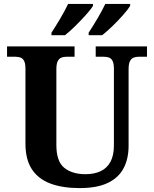

<svg xmlns="http://www.w3.org/2000/svg" viewBox="-20 -951 787 981"><path d="M387 10Q300 10 238 -13Q176 -36 143 -86Q110 -136 110 -218V-600Q110 -627 103 -640Q96 -653 84.5 -657Q73 -661 59 -661H16V-714H361V-661H319Q305 -661 293.5 -656.5Q282 -652 275 -638.5Q268 -625 268 -596V-210Q268 -126 308.5 -93.5Q349 -61 417 -61Q462 -61 494.5 -76.5Q527 -92 544.5 -124.5Q562 -157 562 -208V-600Q562 -627 555 -640Q548 -653 536.5 -657Q525 -661 511 -661H469V-714H731V-661H688Q674 -661 662.5 -656.5Q651 -652 644 -638.5Q637 -625 637 -596V-206Q637 -139 611 -90.5Q585 -42 530 -16Q475 10 387 10ZM433 -784Q454 -816 478 -856.5Q502 -897 518 -931H645V-921Q635 -904 609.5 -875Q584 -846 554.5 -817.5Q525 -789 502 -771H433ZM243 -784Q264 -816 288 -856.5Q312 -897 328 -931H455V-921Q445 -904 419 -875Q393 -846 364 -817.5Q335 -789 312 -771H243Z"/></svg>

Font: Noto Serif Tamil
Style: Bold
Weight: 700
Designer: Indian Type Foundry, Tom Grace, and the Monotype Design Team
Foundry: Monotype Imaging Inc.
Version: Version 2.003